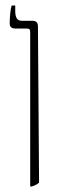

<svg xmlns="http://www.w3.org/2000/svg" viewBox="-20 -667 206 693"><path d="M89 6H95C107 2 115 -2 121 -8L117 -571C117 -584 112 -592 97 -592H58C43 -592 35 -603 35 -627V-647H22C18 -635 15 -606 15 -582C15 -570 22 -564 36 -564H77C87 -564 89 -560 89 -550Z"/></svg>

Font: Noto Serif Hebrew ExtraCondensed Thin
Style: Regular
Weight: 100
Width: 2
Designer: Monotype Design Team
Foundry: Monotype Imaging Inc.
Version: Version 2.004